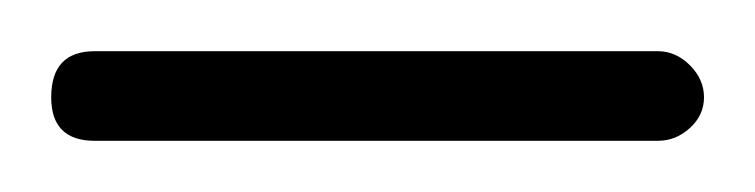

<svg xmlns="http://www.w3.org/2000/svg" viewBox="-20 -702 295 75"><path d="M0 -664Q0 -682 17 -682H237Q244 -682 249.5 -676.5Q255 -671 255 -664Q255 -657 249.5 -652Q244 -647 237 -647H17Q0 -647 0 -664Z"/></svg>

Font: Dosis
Style: ExtraLight
Weight: 250
Designer: Edgar Tolentino, Pablo Impallari, Igino Marini
Foundry: Edgar Tolentino, Pablo Impallari, Igino Marini
Version: Version 1.007